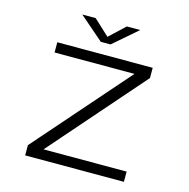

<svg xmlns="http://www.w3.org/2000/svg" viewBox="-126 -1020 1127 1143"><g transform="rotate(15 437.5 -449.0)"><path d="M129.5 0V-63L632.5 -637H140V-700H728V-637L226 -63H738V0ZM241 -898H323.5L420 -808.5L515.5 -898H598L449.5 -769.5H389.5Z"/></g></svg>

Font: Trispace SemiExpanded Light
Style: Regular
Weight: 300
Width: 6
Designer: Tyler Finck
Foundry: Etcetera Type Company
Version: Version 1.210; ttfautohint (v1.8.3)